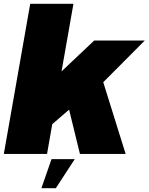

<svg xmlns="http://www.w3.org/2000/svg" viewBox="-33 -805 777 1004"><path d="M-13 0H213L255.5 -243L225.5 -143L370 -267.5L321.5 -259.5L385 0H624L503.5 -386L484 -352L724 -593H459.5L233 -379L274 -347.5L351 -785H125ZM183.5 179H259L358 27H236.5Z"/></svg>

Font: Anybody UltraCondensed Thin Black
Style: Italic
Weight: 900
Italic angle: -10°
Version: Version 1.111